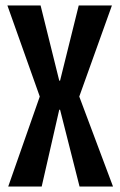

<svg xmlns="http://www.w3.org/2000/svg" viewBox="-20 -680 438 700"><path d="M10 0 125 -328 7 -660H128L196 -386H199L267 -660H388L269 -328L392 0H270L199 -280H196L132 0Z"/></svg>

Font: Bricolage Grotesque 96pt Condensed Medium
Style: Regular
Weight: 500
Width: 3
Designer: Mathieu Triay
Foundry: Atelier Triay
Version: Version 1.001; ttfautohint (v1.8.4.7-5d5b);gftools[0.9.33.de